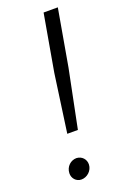

<svg xmlns="http://www.w3.org/2000/svg" viewBox="-139 -746 521 799"><g transform="rotate(-20 121.5 -346.5)"><path d="M86 -192H133L185 -449L229 -700H166L122 -449ZM77 7C102 7 126 -14 127 -41C128 -64 111 -83 87 -84C62 -84 39 -64 38 -35C37 -12 54 7 77 7Z"/></g></svg>

Font: Fixel Text 20240404 Light
Style: Italic
Weight: 300
Width: 4
Italic angle: -10°
Designer: AlfaBravo + MacPaw
Foundry: Kyrylo Tkachov, Marchela Mozhyna, Serhii Makarenko, Maria Weinstein, Zakhar Kryvoshyya
Version: Version 1.211;Glyphs 3.2 (3225)